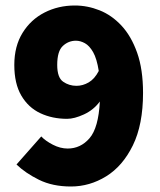

<svg xmlns="http://www.w3.org/2000/svg" viewBox="-20 -666 580 698"><path d="M238 12Q171 12 121.5 -12.5Q72 -37 40 -68L130 -170Q145 -154 172 -140Q199 -126 226 -126Q273 -126 305.5 -163.5Q338 -201 343 -297Q320 -266 285 -250Q250 -234 224 -234Q170 -234 126.5 -254.5Q83 -275 57.5 -318.5Q32 -362 32 -430Q32 -498 62 -546.5Q92 -595 142 -620.5Q192 -646 252 -646Q298 -646 342 -628.5Q386 -611 421.5 -573Q457 -535 478.5 -474.5Q500 -414 500 -328Q500 -213 463 -137.5Q426 -62 366 -25Q306 12 238 12ZM188 -430Q188 -384 209.5 -369Q231 -354 258 -354Q281 -354 302.5 -366.5Q324 -379 339 -408Q332 -453 318.5 -476.5Q305 -500 288.5 -509Q272 -518 256 -518Q229 -518 208.5 -499Q188 -480 188 -430Z"/></svg>

Font: Assistant ExtraBold
Style: Regular
Weight: 800
Designer: Hebrew By Ben Nathan, Latin by Paul Hunt
Version: Version 3.000